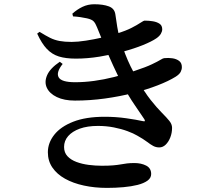

<svg xmlns="http://www.w3.org/2000/svg" viewBox="-20 -833 1040 917"><path d="M490.8 64.4Q432 64.4 380.5 53.2Q329.1 42.1 290.5 20.5Q252 -1 230.3 -32.7Q208.6 -64.4 208.6 -105.7Q208.6 -150.5 239.1 -189.3Q269.6 -228.1 329.8 -251.7Q390 -275.3 480 -275.3Q533.6 -275.3 583.1 -268.2Q632.6 -261.1 660.9 -254.7Q670.4 -252.4 671.7 -254.9Q672.9 -257.4 669.3 -263.7Q653.6 -287.9 623.5 -331.2Q593.3 -374.5 561 -436.7Q542 -473.1 520.6 -519.6Q499.2 -566.2 479.4 -614.1Q459.5 -662 443.7 -701.9Q435.8 -722.2 426.9 -731.3Q418 -740.4 395 -745.5Q382 -748.5 364.2 -751.1Q346.4 -753.8 328.8 -754.7L325.6 -767.6Q348 -787.9 373.9 -800.3Q399.7 -812.7 430.4 -812.7Q472.6 -812.7 499.9 -802.5Q527.3 -792.4 531.1 -763.7Q533.6 -750 536.5 -727.8Q539.4 -705.7 544.2 -682.2Q548.9 -658.7 555.2 -639.1Q567.3 -602.8 578.7 -573.4Q590 -544.1 603.8 -515.9Q617.7 -487.7 636.2 -453.2Q669.9 -392.9 699.7 -355.5Q729.5 -318.1 752.7 -294.9Q775.9 -271.7 788.9 -255.5Q801.8 -239.4 801.8 -222.6Q801.8 -198.5 793.5 -177Q785.1 -155.5 771.4 -142.2Q757.7 -128.9 740.8 -128.9Q725 -128.9 711.9 -135.9Q698.7 -143 681.7 -156Q664.8 -168.9 635.3 -185.4Q617.8 -195.9 588.9 -206.6Q559.9 -217.4 523.7 -224.5Q487.5 -231.6 447.7 -231.6Q397.3 -231.6 361.2 -218.6Q325.1 -205.5 305.5 -183Q286 -160.4 286 -131.2Q286 -104.2 302.3 -86.8Q318.6 -69.4 345.2 -59.5Q371.9 -49.6 403.5 -45.5Q435.2 -41.4 465.9 -41.4Q499.9 -41.4 520.7 -43.3Q541.5 -45.1 556.4 -47.8Q571.3 -50.6 586 -52.4Q600.6 -54.3 622.1 -54.3Q654.3 -54.3 678.1 -42.1Q702 -29.8 702 -1.8Q702 17.1 684.5 29.8Q666.9 42.5 637.2 50.1Q607.4 57.6 569.5 61Q531.6 64.4 490.8 64.4ZM337.8 -352.6Q286.3 -352.6 251.4 -369.4Q216.5 -386.2 203.7 -413.8Q190.9 -441.4 205.1 -474Q219.3 -506.6 265.6 -538L279.3 -527.6Q247 -487.1 260.2 -463.7Q273.4 -440.3 338.6 -440.3Q382.9 -440.3 429.4 -446.6Q476 -452.9 525.1 -465.2Q574.2 -477.5 623.7 -494.7Q676.9 -512.3 705.2 -525.9Q733.5 -539.4 746.4 -547.3Q759.4 -555.2 764 -555.2Q783.5 -557.4 802.9 -554.7Q822.4 -551.9 835.5 -542.1Q848.6 -532.2 848.6 -512.4Q848.6 -501 842.8 -489.5Q836.9 -478.1 819.1 -466.7Q785.5 -445.8 733.3 -425.5Q681 -405.2 616.3 -388.7Q551.6 -372.2 480.6 -362.4Q409.6 -352.6 337.8 -352.6ZM342.3 -553Q294.3 -553 261.3 -563.2Q228.3 -573.4 203.7 -599.4Q179 -625.4 157.6 -672.5L169 -680.9Q197.1 -663.4 218.8 -652.5Q240.5 -641.7 264.6 -637.3Q288.7 -632.8 322.4 -632.8Q351.2 -632.8 390.3 -638.9Q429.5 -645 469 -654Q508.5 -663.1 536.9 -672.3Q582.2 -686.3 609.4 -700.5Q636.7 -714.7 651.4 -724.6Q666 -734.5 671.4 -734.5Q691.1 -734.5 710 -731.4Q729 -728.3 741.9 -719.7Q754.8 -711.1 754.8 -693.1Q754.8 -682.8 748.1 -671.4Q741.5 -660.1 726.4 -649.7Q704.4 -634.7 662.6 -617.7Q620.8 -600.8 567.1 -586.3Q513.3 -571.9 455.3 -562.4Q397.2 -553 342.3 -553Z"/></svg>

Font: Noto Serif HK ExtraLight
Style: Regular
Weight: 200
Designer: Ryoko NISHIZUKA 西塚涼子 (kana & ideographs); Frank Grießhammer (Latin, Greek & Cyrillic); Wenlong ZHANG 张文龙 (bopomofo); San
Foundry: Adobe
Version: Version 2.002-H1;hotconv 1.1.0;makeotfexe 2.6.0